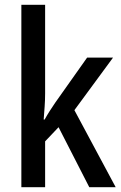

<svg xmlns="http://www.w3.org/2000/svg" viewBox="-20 -780 504 800"><path d="M168 -391Q168 -363 166 -336Q164 -309 162 -282H166Q176 -300 187.5 -318Q199 -336 210 -352L343 -540H451L290 -321L462 0H352L224 -250L168 -191V0H69V-760H168Z"/></svg>

Font: Noto Sans Malayalam Condensed Medium
Style: Regular
Weight: 500
Width: 3
Designer: Jelle Bosma - Monotype Design Team
Foundry: Monotype Imaging Inc.
Version: Version 2.104; ttfautohint (v1.8.4.7-5d5b)